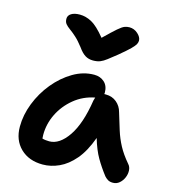

<svg xmlns="http://www.w3.org/2000/svg" viewBox="-118 -896 899 1003"><g transform="rotate(15 331.5 -395.0)"><path d="M205 10Q130 10 84.5 -34Q39 -78 39 -151Q39 -214 64 -278Q89 -342 132.5 -395Q176 -448 231 -480.5Q286 -513 345 -513Q378 -513 400 -493Q422 -473 422 -436Q422 -432 421 -429Q426 -429 430 -429Q464 -429 488 -409Q512 -389 520 -358Q535 -308 548 -266.5Q561 -225 581 -187.5Q601 -150 636 -109Q648 -96 649 -76.5Q650 -57 642 -38Q634 -19 619 -6Q604 7 584 7Q567 7 556.5 0.5Q546 -6 538 -15Q507 -55 483.5 -95.5Q460 -136 442 -197Q414 -120 375.5 -75Q337 -30 293 -10Q249 10 205 10ZM168 -141Q168 -130 169 -121Q184 -116 207 -116Q262 -116 308.5 -184Q355 -252 375 -382Q377 -391 380 -399Q317 -387 269 -347.5Q221 -308 194.5 -254Q168 -200 168 -141ZM458 -800Q484 -800 504 -782Q524 -764 524 -745Q524 -736 519 -726Q514 -716 496 -698Q478 -680 438 -647Q409 -624 391 -610Q373 -596 357 -589.5Q341 -583 318 -583Q294 -583 275.5 -594.5Q257 -606 238 -633Q215 -663 195.5 -680.5Q176 -698 160.5 -709Q145 -720 136.5 -730.5Q128 -741 128 -758Q128 -776 145 -786.5Q162 -797 191 -797Q223 -797 255 -780Q287 -763 331 -709Q375 -752 397.5 -771.5Q420 -791 433 -795.5Q446 -800 458 -800Z"/></g></svg>

Font: Shantell Sans Normal
Style: Regular
Weight: 600
Designer: Stephen Nixon, Anya Danilova, Shantell Martin
Foundry: Arrow Type
Version: Version 1.009;[a7da0bfa3]